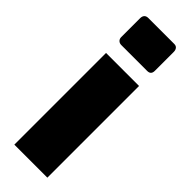

<svg xmlns="http://www.w3.org/2000/svg" viewBox="-258 -782 798 798"><g transform="rotate(45 141.0 -383.0)"><path d="M42 -630V-741Q42 -753 48 -759.5Q54 -766 66 -766H218Q229 -766 234.5 -759Q240 -752 240 -741V-630Q240 -607 218 -607H66Q55 -607 48.5 -613.5Q42 -620 42 -630ZM44 -539H238V0H44Z"/></g></svg>

Font: Exo Black
Style: Regular
Weight: 900
Designer: Natanael Gama
Foundry: Natanael Gama
Version: Version 1.500; ttfautohint (v1.6)